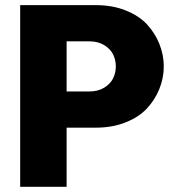

<svg xmlns="http://www.w3.org/2000/svg" viewBox="-20 -723 674 743"><path d="M237.8 -229V0H58.1V-703.1H351.1Q414.6 -703.1 465.8 -682.9Q517.1 -662.6 548.3 -629.2Q579.6 -595.7 596.7 -553.2Q613.8 -510.7 613.8 -466.1Q613.8 -421.4 596.7 -378.9Q579.6 -336.4 548.3 -303Q517.1 -269.5 465.8 -249.3Q414.6 -229 351.1 -229ZM237.8 -369.1H326.2Q358.9 -369.1 382.8 -383.5Q406.7 -397.9 417.5 -419.4Q428.2 -440.9 428.2 -466.1Q428.2 -491.2 417.5 -512.7Q406.7 -534.2 382.8 -548.6Q358.9 -563 326.2 -563H237.8Z"/></svg>

Font: LT Superior Black
Style: Regular
Weight: 900
Designer: Daniel Lyons
Foundry: LyonsType
Version: Version 2.005